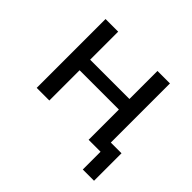

<svg xmlns="http://www.w3.org/2000/svg" viewBox="-149 -673 978 978"><g transform="rotate(45 339.5 -184.0)"><path d="M557 128V0H471V-218H188V0H97V-496H188V-294H471V-496H561V-70H638V128Z"/></g></svg>

Font: Nunito Sans 7pt
Style: Regular
Weight: 400
Designer: Vernon Adams
Foundry: Vernon Adams
Version: Version 3.101;gftools[0.9.27]